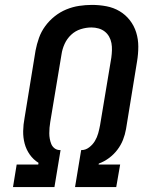

<svg xmlns="http://www.w3.org/2000/svg" viewBox="-20 -763 640 783"><path d="M33 0 48 -92H136L137 -99Q116 -112 101.5 -132.5Q87 -153 80.5 -177.5Q74 -202 74.5 -228.5Q75 -255 80 -281L125 -557Q130 -583 139 -608.5Q148 -634 164.5 -656.5Q181 -679 203 -696.5Q225 -714 250.5 -724.5Q276 -735 302.5 -739Q329 -743 355 -743Q385 -743 414 -737.5Q443 -732 467.5 -717.5Q492 -703 509.5 -680.5Q527 -658 535.5 -630.5Q544 -603 544 -573Q544 -543 539 -513L494 -237Q490 -214 481.5 -192.5Q473 -171 458.5 -152Q444 -133 424.5 -118.5Q405 -104 383 -96L382 -92H470L454 0H286L311 -151H313Q329 -151 343.5 -162Q358 -173 367 -188Q376 -203 380.5 -219.5Q385 -236 388 -252L434 -528Q436 -543 436.5 -558Q437 -573 434.5 -587Q432 -601 425 -613.5Q418 -626 407 -634.5Q396 -643 382 -647Q368 -651 353 -651Q353 -651 353 -651Q353 -651 353 -651Q331 -651 309 -644Q287 -637 270 -621Q253 -605 243.5 -584Q234 -563 231 -542L185 -266Q183 -254 182 -242.5Q181 -231 181 -219.5Q181 -208 183 -197Q185 -186 189 -176Q193 -166 201.5 -159Q210 -152 222 -151H227L202 0Z"/></svg>

Font: Iosevka Curly Slab SmBdEx
Style: Italic
Weight: 600
Width: 7
Italic angle: -9°
Monospace: yes
Designer: Belleve Invis
Foundry: Belleve Invis
Version: Version 11.1.0; ttfautohint (v1.8.3)